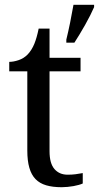

<svg xmlns="http://www.w3.org/2000/svg" viewBox="-20 -780 417 810"><path d="M265.1 -43Q283.2 -43 298.3 -44.9Q313.5 -46.9 329.1 -49.8V-5.9Q322.8 -2.9 312.5 0Q302.2 2.9 290.3 5.1Q278.3 7.3 265.1 8.5Q252 9.8 240.2 9.8Q202.1 9.8 174.8 1.7Q147.5 -6.3 129.9 -24.4Q112.3 -42.5 103.8 -72.3Q95.2 -102.1 95.2 -145V-479H19V-519Q37.1 -519 58.8 -526.4Q80.6 -533.7 97.2 -550.8Q114.3 -569.3 124.8 -595Q135.3 -620.6 143.1 -659.2H189V-536.1H319.8V-479H189V-142.1Q189 -90.8 209.7 -66.9Q230.5 -43 265.1 -43ZM259.8 -612.8Q268.1 -646.5 275.9 -685.1Q283.7 -723.6 290 -759.8H377V-750Q370.1 -734.4 360.4 -714.8Q350.6 -695.3 339.1 -675Q327.6 -654.8 315.9 -635.3Q304.2 -615.7 293.9 -600.1H259.8Z"/></svg>

Font: Noto Serif
Style: Regular
Weight: 400
Designer: Monotype Design team
Foundry: Monotype Imaging Inc.
Version: Version 1.02